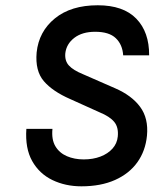

<svg xmlns="http://www.w3.org/2000/svg" viewBox="-20 -676 606 710"><path d="M281 13Q222 13 173.8 -10.2Q125.5 -33.5 99 -80.5Q72.5 -127.5 77.5 -199.5H174Q170 -160 184.8 -135.2Q199.5 -110.5 227.2 -98.5Q255 -86.5 289.5 -86.5Q324 -86.5 351.5 -97Q379 -107.5 396 -126.5Q413 -145.5 415.5 -171Q419 -205.5 402.2 -225.5Q385.5 -245.5 347.5 -261L240 -309.5Q174.5 -338 142 -376Q109.5 -414 115.5 -482Q123.5 -559.5 183 -608Q242.5 -656.5 341.5 -656.5Q436 -656.5 484 -607Q532 -557.5 531.5 -471.5H435.5Q433 -511 408.2 -534.8Q383.5 -558.5 332 -558.5Q284 -558.5 254.8 -536Q225.5 -513.5 221.5 -479Q219 -451 234.8 -433.8Q250.5 -416.5 286 -402L406 -349.5Q467 -323 498.2 -280.8Q529.5 -238.5 523.5 -174.5Q518 -118 488 -76Q458 -34 405.5 -10.5Q353 13 281 13Z"/></svg>

Font: Karla SemiBold
Style: Italic
Weight: 600
Italic angle: -8°
Designer: Jonathan Pinhorn
Version: Version 2.004;gftools[0.9.33]